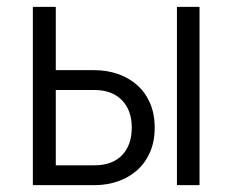

<svg xmlns="http://www.w3.org/2000/svg" viewBox="-20 -541 679 561"><path d="M76 -521H143V-336H256Q292 -336 324 -325Q356 -314 380 -293Q404 -272 418 -240.5Q432 -209 432 -168Q432 -127 418 -95.5Q404 -64 380 -43Q356 -22 324 -11Q292 0 256 0H76ZM497 -521H563V0H497ZM256 -58Q308 -58 336.5 -87.5Q365 -117 365 -168Q365 -219 336 -248.5Q307 -278 256 -278H143V-58Z"/></svg>

Font: Boldmen
Style: Regular
Weight: 400
Designer: Matt McInerney, Pablo Impallari, Rodrigo Fuenzalida
Foundry: LIVING CONCEPT
Version: Version 1.000